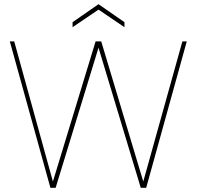

<svg xmlns="http://www.w3.org/2000/svg" viewBox="-20 -898 940 918"><path d="M221 0 27 -700H48L233 -30L437 -700H464L665 -30L852 -700H873L679 0H653L451 -670L246 0ZM327 -768V-792L451 -878L575 -792V-768L451 -852Z"/></svg>

Font: DM Sans 10pt Thin
Style: Regular
Weight: 250
Version: Version 4.004;gftools[0.9.30]